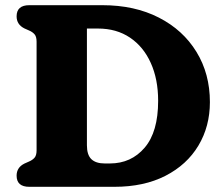

<svg xmlns="http://www.w3.org/2000/svg" viewBox="-20 -720 864 740"><path d="M44 -43Q44 -74.5 74 -89.5L92 -97.5Q105 -103 113 -112Q121 -121 121 -140.5V-559.5Q121 -579 113 -588Q105 -597 92 -602.5L74 -610.5Q44 -625.5 44 -657Q44 -700 93 -700H374.5Q499 -700 592.2 -652.2Q685.5 -604.5 737.2 -520Q789 -435.5 789 -326.5Q789 -233 744.8 -159Q700.5 -85 617.8 -42.5Q535 0 421 0H93Q44 0 44 -43ZM403.5 -90Q485.5 -90 537.5 -150.8Q589.5 -211.5 589.5 -331.5Q589.5 -414.5 561.2 -477.2Q533 -540 481 -575Q429 -610 357.5 -610H315V-160Q315 -123 332.2 -106.5Q349.5 -90 383.5 -90Z"/></svg>

Font: Fraunces 9pt S100
Style: Bold
Weight: 700
Version: Version 1.000; ttfautohint (v1.8.3)